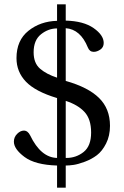

<svg xmlns="http://www.w3.org/2000/svg" viewBox="-20 -763 570 885"><path d="M283 -35H286Q331 -35 365.5 -62.5Q400 -90 400 -152Q400 -214 369.5 -247Q339 -280 283 -298ZM135 -522Q135 -472 164.5 -446.5Q194 -421 243 -405V-632Q203 -632 169 -605Q135 -578 135 -522ZM44 -110Q44 -131 59 -146Q74 -161 90 -161Q108 -161 119 -139Q168 -37 243 -35V-311Q143 -341 99.5 -386.5Q56 -432 56 -495Q56 -577 111 -621Q166 -665 243 -667V-743H283V-668Q365 -666 411.5 -633.5Q458 -601 458 -565Q458 -545 442.5 -534.5Q427 -524 412 -524Q393 -524 385 -544Q351 -628 283 -633V-390Q386 -361 436.5 -311.5Q487 -262 487 -183Q487 -137 469 -101.5Q451 -66 426.5 -47.5Q402 -29 371 -17.5Q340 -6 319.5 -3Q299 0 283 0V102H243V0Q142 -3 93 -39.5Q44 -76 44 -110Z"/></svg>

Font: Heuristica
Style: Regular
Weight: 400
Version: Version 1.0.1 ; ttfautohint (v1.4.1)